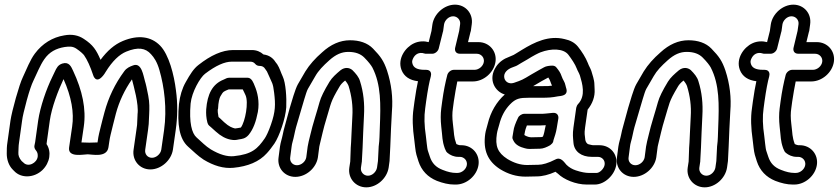

<svg xmlns="http://www.w3.org/2000/svg" viewBox="-20 -701 3604 825"><path d="M633 -23C614 -23 601 -39 604 -58L616 -142C617 -150 618 -159 619 -168L621 -211C622 -235 623 -259 617 -290C611 -320 607 -340 603 -352C596 -375 589 -434 552 -420C538 -415 524 -409 514 -395C474 -341 446 -282 429 -219C423 -195 417 -175 414 -161C408 -136 403 -119 400 -95L399 -89C389 -89 378 -88 364 -88C350 -88 337 -89 330 -89L340 -157C351 -232 334 -312 294 -397C286 -414 277 -437 248 -428C229 -422 223 -409 215 -392L205 -371C179 -318 153 -243 144 -183L131 -90C130 -80 122 -69 135 -54C141 -47 143 -38 142 -28C139 -1 101 20 80 -3L73 -9C62 -22 58 -34 59 -46C60 -59 59 -72 62 -90L75 -183C77 -200 84 -229 95 -270C106 -310 116 -339 123 -353C138 -384 152 -420 170 -446C192 -478 221 -493 258 -499C279 -502 293 -502 308 -492C326 -480 337 -469 341 -464C355 -444 368 -415 380 -379C380 -379 391 -337 423 -376C427 -381 430 -385 434 -392C463 -439 493 -467 522 -479C573 -500 605 -495 629 -468C642 -454 655 -435 665 -400C686 -328 698 -234 685 -142L673 -58C670 -39 651 -23 633 -23ZM626 27C672 27 716 -12 723 -58L735 -142C743 -198 744 -255 736 -313C728 -379 706 -466 668 -505C629 -545 573 -552 508 -525C472 -510 441 -483 412 -444C394 -486 380 -508 340 -534C316 -550 288 -555 256 -549C206 -541 162 -514 130 -471C109 -443 94 -403 78 -369C63 -339 31 -224 25 -183L12 -90C9 -72 9 -57 9 -41C9 -16 17 10 35 28L41 34C71 66 126 64 162 30C195 -2 202 -49 180 -82C180 -83 181 -87 181 -90L194 -183C202 -239 229 -310 253 -361C287 -285 299 -217 290 -157L277 -68C270 -22 339 -38 357 -38C375 -38 439 -22 446 -68L450 -95C451 -103 453 -112 455 -121C463 -153 468 -175 478 -213C492 -265 515 -314 547 -360C554 -332 577 -254 571 -210V-208L569 -164C568 -156 567 -149 566 -142L554 -58C547 -12 580 27 626 27Z M1044 -367H965C961 -367 957 -366 954 -365L941 -359C893 -340 871 -297 866 -231C865 -212 866 -195 871 -175C874 -162 881 -160 887 -154L907 -136C929 -116 950 -105 971 -101C987 -98 993 -99 1007 -102C1020 -104 1034 -105 1048 -121C1068 -145 1080 -178 1088 -220C1096 -265 1086 -306 1074 -333C1070 -343 1062 -367 1044 -367ZM1023 -317C1027 -308 1031 -302 1035 -292C1049 -261 1034 -179 1015 -153C1011 -152 993 -149 990 -149C978 -152 965 -156 943 -176L924 -194C922 -196 921 -196 919 -198C916 -212 915 -225 916 -232C916 -233 917 -233 917 -234C918 -262 923 -280 927 -287C940 -310 942 -308 963 -317ZM1093 -418C1107 -418 1114 -414 1120 -404L1127 -394C1131 -386 1134 -379 1137 -372C1148 -345 1153 -346 1158 -302C1164 -252 1164 -222 1144 -165C1134 -136 1124 -116 1118 -107C1087 -62 1063 -38 985 -30C956 -27 923 -37 886 -59C862 -74 848 -90 825 -110C804 -128 792 -174 799 -256C804 -306 840 -368 861 -384C908 -420 946 -436 975 -436H1055C1065 -436 1071 -433 1077 -426C1081 -421 1088 -418 1093 -418ZM1112 -467C1099 -479 1082 -486 1062 -486H982C935 -486 885 -463 833 -422C812 -406 797 -382 778 -348C763 -322 753 -289 749 -254C741 -168 750 -105 788 -71C813 -49 829 -32 855 -15C898 11 940 24 983 20C1045 14 1094 -6 1127 -43C1139 -56 1149 -70 1159 -84C1180 -115 1207 -192 1210 -240C1212 -280 1208 -345 1195 -372C1186 -391 1182 -408 1171 -425L1164 -434C1153 -452 1136 -464 1112 -467Z M1256 9C1237 9 1224 -7 1227 -25L1233 -71C1234 -78 1235 -85 1237 -91C1243 -111 1246 -132 1252 -154L1274 -229C1280 -247 1295 -305 1303 -319L1335 -374C1348 -397 1368 -418 1395 -442C1423 -467 1448 -478 1477 -478C1508 -478 1530 -469 1545 -454C1564 -435 1575 -420 1580 -411C1618 -337 1616 -252 1612 -153C1610 -118 1612 -108 1607 -70V-68L1604 -9L1600 19C1597 37 1580 54 1561 54C1542 54 1528 37 1531 19L1535 -8V-11L1538 -66C1539 -87 1542 -176 1544 -204C1547 -255 1542 -305 1527 -352C1522 -370 1509 -385 1494 -400C1487 -406 1478 -409 1470 -409C1463 -409 1453 -407 1443 -399C1424 -383 1407 -368 1396 -350C1373 -312 1359 -284 1353 -262C1344 -228 1322 -161 1314 -124C1307 -94 1305 -90 1302 -71L1296 -25C1293 -7 1275 9 1256 9ZM1554 104C1600 104 1643 65 1650 19L1654 -10V-12L1657 -71C1659 -122 1661 -174 1664 -222C1669 -281 1662 -340 1643 -398C1629 -439 1616 -458 1583 -492C1559 -517 1524 -528 1484 -528C1441 -528 1401 -510 1364 -476C1334 -450 1310 -423 1292 -394L1260 -339C1248 -318 1233 -263 1225 -237L1204 -160C1200 -146 1197 -134 1195 -123C1191 -103 1186 -91 1183 -71L1177 -25C1170 21 1203 59 1249 59C1295 59 1339 21 1346 -25L1352 -71C1352 -71 1353 -75 1354 -80C1362 -112 1370 -151 1382 -189C1404 -260 1398 -260 1439 -329C1443 -336 1450 -345 1463 -355C1471 -346 1476 -337 1478 -331C1491 -289 1497 -245 1494 -200C1492 -176 1489 -79 1487 -65V-62L1485 -7L1481 19C1474 65 1508 104 1554 104Z M1927 -631C1946 -631 1960 -614 1957 -596L1953 -568L1936 -497C1933 -486 1936 -470 1957 -470H2029C2047 -470 2062 -454 2059 -435C2056 -416 2037 -401 2019 -401H1930C1917 -401 1905 -390 1902 -379C1894 -348 1886 -310 1880 -265L1876 -235C1873 -211 1873 -185 1876 -157C1882 -109 1879 -99 1891 -64L1895 -55C1897 -50 1899 -47 1903 -44C1914 -35 1930 -27 1949 -27H1956C1974 -27 1989 -11 1986 8C1983 27 1964 42 1946 42H1939C1923 42 1904 38 1882 29C1853 18 1836 0 1827 -28C1824 -37 1821 -45 1819 -52C1815 -62 1812 -104 1810 -116C1803 -162 1802 -201 1807 -235L1811 -265C1818 -315 1825 -351 1831 -372C1834 -382 1834 -401 1811 -401H1805C1771 -401 1758 -411 1753 -425C1750 -434 1750 -440 1755 -450C1763 -467 1780 -479 1804 -471C1806 -470 1810 -470 1812 -470H1837C1850 -470 1862 -481 1865 -492L1883 -564C1883 -565 1884 -566 1884 -567L1888 -596C1891 -614 1908 -631 1927 -631ZM2036 8C2043 -38 2009 -77 1963 -77H1956C1954 -77 1944 -80 1941 -82C1929 -115 1932 -124 1926 -170C1923 -194 1923 -216 1926 -235L1930 -265C1935 -298 1940 -327 1945 -351H2012C2058 -351 2102 -389 2109 -435C2116 -481 2082 -520 2036 -520H1991L2002 -565C2002 -566 2003 -566 2003 -567L2007 -596C2014 -642 1981 -681 1935 -681C1889 -681 1845 -642 1838 -596L1834 -568L1822 -520C1804 -525 1780 -525 1759 -515C1722 -498 1687 -449 1705 -401C1716 -372 1741 -356 1776 -352C1771 -330 1766 -300 1761 -265L1757 -235C1751 -195 1753 -150 1760 -101C1761 -93 1762 -81 1764 -67C1767 -40 1771 -30 1778 -8C1791 32 1818 60 1857 76C1883 86 1908 92 1932 92H1939C1985 92 2029 54 2036 8Z M2344 -77C2359 -88 2357 -94 2358 -98C2363 -112 2370 -135 2372 -149L2379 -191C2381 -202 2376 -218 2355 -216C2329 -213 2313 -212 2311 -212H2233C2222 -212 2210 -204 2206 -195C2195 -172 2188 -154 2186 -137L2182 -113C2181 -107 2183 -102 2186 -97C2195 -78 2215 -69 2235 -64C2242 -62 2248 -61 2255 -61L2300 -62C2314 -62 2330 -69 2344 -77ZM2233 -121 2236 -137C2237 -142 2239 -149 2244 -162H2303C2308 -162 2312 -162 2325 -163L2322 -149C2321 -142 2317 -124 2313 -114L2307 -112L2262 -111C2250 -111 2235 -119 2233 -121ZM2578 7C2576 23 2557 42 2544 42H2509C2497 42 2478 39 2454 31C2439 26 2425 18 2414 7C2404 -4 2390 -28 2367 -16C2336 0 2311 7 2293 7L2245 8C2216 8 2188 -1 2160 -18C2118 -45 2107 -74 2115 -126C2117 -140 2122 -153 2125 -165C2134 -201 2149 -229 2171 -252C2196 -278 2213 -281 2253 -281H2305C2336 -281 2352 -282 2377 -287C2386 -289 2426 -287 2412 -325C2412 -326 2411 -329 2410 -333C2407 -350 2399 -356 2393 -374C2389 -387 2381 -399 2370 -412C2366 -417 2359 -419 2353 -419C2343 -419 2326 -417 2318 -412C2301 -402 2291 -398 2263 -381C2225 -358 2223 -357 2188 -345C2166 -338 2150 -351 2147 -366C2142 -389 2163 -404 2178 -410L2191 -415C2201 -418 2207 -423 2219 -430L2245 -445C2272 -462 2292 -472 2302 -476C2349 -494 2401 -493 2422 -466C2435 -449 2452 -424 2458 -407C2462 -396 2468 -388 2472 -376C2482 -342 2498 -290 2464 -254C2460 -250 2457 -243 2456 -238L2444 -153C2440 -123 2442 -113 2444 -88C2447 -50 2478 -27 2523 -27H2549C2567 -27 2581 -12 2578 7ZM2352 -333C2337 -331 2336 -331 2312 -331H2271C2298 -347 2320 -360 2336 -368C2345 -355 2345 -347 2352 -333ZM2628 7C2635 -39 2602 -77 2556 -77H2531C2522 -77 2520 -79 2509 -81C2501 -83 2496 -93 2495 -100C2493 -124 2490 -123 2494 -153L2505 -230C2526 -256 2537 -286 2535 -317C2535 -323 2534 -331 2534 -339C2534 -357 2525 -382 2521 -396C2517 -408 2510 -418 2506 -430C2497 -453 2480 -480 2463 -501C2449 -518 2430 -528 2406 -533C2338 -550 2277 -520 2223 -487L2197 -471C2187 -465 2186 -464 2180 -462L2166 -456C2146 -449 2125 -435 2112 -415C2075 -360 2107 -307 2149 -295C2114 -264 2088 -220 2076 -170C2073 -156 2067 -141 2065 -126C2055 -55 2076 -8 2129 26C2163 47 2199 58 2238 58L2286 57C2311 57 2338 50 2367 37C2370 40 2373 42 2377 45C2402 70 2454 92 2501 92H2536C2579 92 2622 50 2628 7Z M2710 9C2691 9 2678 -7 2681 -25L2687 -71C2688 -78 2689 -85 2691 -91C2697 -111 2700 -132 2706 -154L2728 -229C2734 -247 2749 -305 2757 -319L2789 -374C2802 -397 2822 -418 2849 -442C2877 -467 2902 -478 2931 -478C2962 -478 2984 -469 2999 -454C3018 -435 3029 -420 3034 -411C3072 -337 3070 -252 3066 -153C3064 -118 3066 -108 3061 -70V-68L3058 -9L3054 19C3051 37 3034 54 3015 54C2996 54 2982 37 2985 19L2989 -8V-11L2992 -66C2993 -87 2996 -176 2998 -204C3001 -255 2996 -305 2981 -352C2976 -370 2963 -385 2948 -400C2941 -406 2932 -409 2924 -409C2917 -409 2907 -407 2897 -399C2878 -383 2861 -368 2850 -350C2827 -312 2813 -284 2807 -262C2798 -228 2776 -161 2768 -124C2761 -94 2759 -90 2756 -71L2750 -25C2747 -7 2729 9 2710 9ZM3008 104C3054 104 3097 65 3104 19L3108 -10V-12L3111 -71C3113 -122 3115 -174 3118 -222C3123 -281 3116 -340 3097 -398C3083 -439 3070 -458 3037 -492C3013 -517 2978 -528 2938 -528C2895 -528 2855 -510 2818 -476C2788 -450 2764 -423 2746 -394L2714 -339C2702 -318 2687 -263 2679 -237L2658 -160C2654 -146 2651 -134 2649 -123C2645 -103 2640 -91 2637 -71L2631 -25C2624 21 2657 59 2703 59C2749 59 2793 21 2800 -25L2806 -71C2806 -71 2807 -75 2808 -80C2816 -112 2824 -151 2836 -189C2858 -260 2852 -260 2893 -329C2897 -336 2904 -345 2917 -355C2925 -346 2930 -337 2932 -331C2945 -289 2951 -245 2948 -200C2946 -176 2943 -79 2941 -65V-62L2939 -7L2935 19C2928 65 2962 104 3008 104Z M3381 -631C3400 -631 3414 -614 3411 -596L3407 -568L3390 -497C3387 -486 3390 -470 3411 -470H3483C3501 -470 3516 -454 3513 -435C3510 -416 3491 -401 3473 -401H3384C3371 -401 3359 -390 3356 -379C3348 -348 3340 -310 3334 -265L3330 -235C3327 -211 3327 -185 3330 -157C3336 -109 3333 -99 3345 -64L3349 -55C3351 -50 3353 -47 3357 -44C3368 -35 3384 -27 3403 -27H3410C3428 -27 3443 -11 3440 8C3437 27 3418 42 3400 42H3393C3377 42 3358 38 3336 29C3307 18 3290 0 3281 -28C3278 -37 3275 -45 3273 -52C3269 -62 3266 -104 3264 -116C3257 -162 3256 -201 3261 -235L3265 -265C3272 -315 3279 -351 3285 -372C3288 -382 3288 -401 3265 -401H3259C3225 -401 3212 -411 3207 -425C3204 -434 3204 -440 3209 -450C3217 -467 3234 -479 3258 -471C3260 -470 3264 -470 3266 -470H3291C3304 -470 3316 -481 3319 -492L3337 -564C3337 -565 3338 -566 3338 -567L3342 -596C3345 -614 3362 -631 3381 -631ZM3490 8C3497 -38 3463 -77 3417 -77H3410C3408 -77 3398 -80 3395 -82C3383 -115 3386 -124 3380 -170C3377 -194 3377 -216 3380 -235L3384 -265C3389 -298 3394 -327 3399 -351H3466C3512 -351 3556 -389 3563 -435C3570 -481 3536 -520 3490 -520H3445L3456 -565C3456 -566 3457 -566 3457 -567L3461 -596C3468 -642 3435 -681 3389 -681C3343 -681 3299 -642 3292 -596L3288 -568L3276 -520C3258 -525 3234 -525 3213 -515C3176 -498 3141 -449 3159 -401C3170 -372 3195 -356 3230 -352C3225 -330 3220 -300 3215 -265L3211 -235C3205 -195 3207 -150 3214 -101C3215 -93 3216 -81 3218 -67C3221 -40 3225 -30 3232 -8C3245 32 3272 60 3311 76C3337 86 3362 92 3386 92H3393C3439 92 3483 54 3490 8Z"/></svg>

Font: AppleStorm
Style: XbdOutIta
Weight: 800
Foundry: Cannot Into Space Fonts
Version: Version 1.01